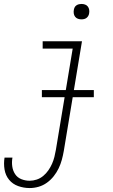

<svg xmlns="http://www.w3.org/2000/svg" viewBox="-50 -739 570 972"><path d="M100 213Q70 213 42 203Q14 193 -4 171Q-22 149 -27 119Q-32 89 -27 59H13Q9 81 12 103Q15 125 26.5 142.5Q38 160 58 168Q78 176 100 176Q118 176 136 170Q154 164 169 151.5Q184 139 195 123Q206 107 213.5 90Q221 73 225.5 55Q230 37 233 19L318 -493H166V-530H365L273 25Q269 48 263 70Q257 92 247 113Q237 134 222 153Q207 172 187.5 186Q168 200 145.5 206.5Q123 213 100 213ZM362 -641Q353 -641 344.5 -644Q336 -647 330.5 -654Q325 -661 323.5 -670.5Q322 -680 324 -690Q325 -696 328 -702Q331 -708 337 -712Q343 -716 349.5 -717.5Q356 -719 362 -719Q372 -719 380.5 -716Q389 -713 394.5 -706Q400 -699 401.5 -689.5Q403 -680 401 -670Q400 -664 396.5 -658Q393 -652 387.5 -648Q382 -644 375.5 -642.5Q369 -641 362 -641ZM162 -247V-283H425V-247Z"/></svg>

Font: Iosevka Curly XLtObl
Style: Regular
Weight: 200
Italic angle: -9°
Monospace: yes
Designer: Belleve Invis
Foundry: Belleve Invis
Version: Version 11.1.0; ttfautohint (v1.8.3)